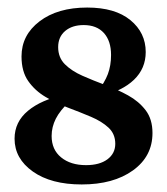

<svg xmlns="http://www.w3.org/2000/svg" viewBox="-20 -487 447 514"><path d="M198.7 6.8Q116.7 6.8 67.9 -27.8Q19 -62.5 19 -115.7Q19 -160.6 54.9 -190.4Q90.8 -220.2 152.3 -232.9L167.5 -216.8Q140.6 -191.4 129.4 -169.2Q118.2 -147 118.2 -123Q118.2 -86.4 143.6 -65.7Q168.9 -44.9 210.4 -44.9Q246.6 -44.9 267.6 -60.5Q288.6 -76.2 288.6 -102.1Q288.6 -128.4 270.5 -145.3Q252.4 -162.1 223.6 -174.3Q194.8 -186.5 162.8 -198.5Q130.9 -210.4 102.3 -227.3Q73.7 -244.1 55.7 -269.8Q37.6 -295.4 37.6 -335.9Q37.6 -393.1 85.9 -429.9Q134.3 -466.8 213.4 -466.8Q288.1 -466.8 329.1 -433.1Q370.1 -399.4 370.1 -347.7Q370.1 -303.7 338.6 -273.4Q307.1 -243.2 250 -230L239.7 -239.7Q260.3 -266.1 268.8 -288.8Q277.3 -311.5 277.3 -339.8Q277.3 -377.4 258.1 -398.7Q238.8 -419.9 204.1 -419.9Q173.3 -419.9 154.5 -404.1Q135.7 -388.2 135.7 -360.8Q135.7 -333 153.8 -314.9Q171.9 -296.9 200.7 -284.2Q229.5 -271.5 261.7 -259.5Q293.9 -247.6 322.8 -231.7Q351.6 -215.8 369.9 -191.9Q388.2 -168 388.2 -130.9Q388.2 -68.4 335.9 -30.8Q283.7 6.8 198.7 6.8Z"/></svg>

Font: Lateef SemiBold
Style: Regular
Weight: 600
Designer: SIL International
Foundry: SIL International
Version: Version 4.200